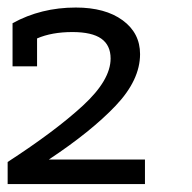

<svg xmlns="http://www.w3.org/2000/svg" viewBox="-20 -712 502 502"><path d="M359 -230.8H0V-288.5Q124.4 -369.2 196.8 -435.9Q269.2 -502.6 269.2 -559Q269.2 -593.6 244.9 -610.9Q220.5 -628.2 169.2 -628.2Q115.4 -628.2 76.9 -611.5V-538.5H12.8V-651.3Q87.2 -692.3 178.2 -692.3Q255.1 -692.3 300.6 -659Q346.2 -625.6 346.2 -570.5Q346.2 -502.6 282.1 -435.3Q217.9 -367.9 107.7 -294.9H359Z"/></svg>

Font: Slabo 13px
Style: Regular
Weight: 400
Designer: John Hudson
Foundry: Tiro Typeworks Ltd.
Version: Version 1.02 Build 005a